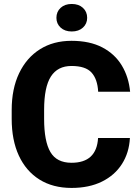

<svg xmlns="http://www.w3.org/2000/svg" viewBox="-20 -924 695 954"><path d="M467.3 -238.3H625.5Q621.6 -165 585.9 -109.1Q550.3 -53.2 486.6 -21.7Q422.9 9.8 335.4 9.8Q242.7 9.8 176 -32Q109.4 -73.7 73.7 -150.6Q38.1 -227.5 38.1 -333.5V-377Q38.1 -482.9 75 -560.1Q111.8 -637.2 178.5 -679.2Q245.1 -721.2 335 -721.2Q425.8 -721.2 488.3 -688.5Q550.8 -655.8 585.2 -598.6Q619.6 -541.5 626.5 -468.3H467.8Q464.4 -530.8 434.8 -563.5Q405.3 -596.2 335 -596.2Q266.6 -596.2 232.9 -543.9Q199.2 -491.7 199.2 -377.9V-333.5Q199.2 -221.7 230.5 -168.5Q261.7 -115.2 335.4 -115.2Q460 -115.2 467.3 -238.3ZM260.3 -835.4Q260.3 -865.7 281.2 -885Q302.2 -904.3 336.4 -904.3Q371.1 -904.3 392.1 -885Q413.1 -865.7 413.1 -835.4Q413.1 -806.2 392.1 -786.9Q371.1 -767.6 336.4 -767.6Q302.2 -767.6 281.2 -786.9Q260.3 -806.2 260.3 -835.4Z"/></svg>

Font: Vazirmatn UI FD ExtraBold
Style: Regular
Weight: 800
Designer: Saber Rastikerdar
Foundry: Saber Rastikerdar
Version: Version 33.003